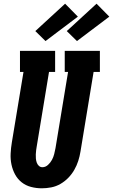

<svg xmlns="http://www.w3.org/2000/svg" viewBox="-20 -1010 611 1038"><path d="M206 8Q176 8 147.5 0.5Q119 -7 97 -24.5Q75 -42 61.5 -67Q48 -92 42 -120.5Q36 -149 37.5 -179.5Q39 -210 44 -240L107 -621H88V-735H278V-621H245L179 -221Q177 -210 175.5 -198.5Q174 -187 173.5 -175.5Q173 -164 174 -153Q175 -142 178.5 -131.5Q182 -121 190 -113.5Q198 -106 209 -106Q226 -106 239.5 -118.5Q253 -131 261 -146Q269 -161 273 -177Q277 -193 280 -209L348 -621H330V-735H520V-621H486L415 -190Q411 -165 403 -140Q395 -115 381.5 -91.5Q368 -68 349 -48.5Q330 -29 306.5 -15.5Q283 -2 257 3Q231 8 206 8ZM396 -788 341 -842 502 -990 571 -920ZM226 -788 171 -842 332 -990 401 -920Z"/></svg>

Font: Iosevka Curly Slab HvObl
Style: Regular
Weight: 900
Italic angle: -9°
Monospace: yes
Designer: Belleve Invis
Foundry: Belleve Invis
Version: Version 11.1.0; ttfautohint (v1.8.3)